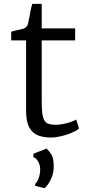

<svg xmlns="http://www.w3.org/2000/svg" viewBox="-20 -704 459 994"><path d="M242 8Q208 8 179 -2.2Q150 -12.5 132.5 -42.5Q115 -72.5 115 -132V-495H38V-540Q65 -547.5 90.8 -552.8Q116.5 -558 123 -575Q126 -583.5 129.8 -603.2Q133.5 -623 137.8 -645.2Q142 -667.5 147 -684H196V-557H369V-495H196V-178Q196 -122.5 203 -97.2Q210 -72 226.2 -65Q242.5 -58 270 -58Q287 -58 308 -62.2Q329 -66.5 347.2 -72.8Q365.5 -79 375 -85L389 -38Q375 -26.5 350 -16Q325 -5.5 296.2 1.2Q267.5 8 242 8ZM210 270 162 258V248Q172 239.5 180 219Q188 198.5 188 171Q188 150.5 177.2 132Q166.5 113.5 153 110V92L221 65Q234 77 246 95.8Q258 114.5 258 159Q258 186.5 249.2 210Q240.5 233.5 229.2 249.5Q218 265.5 210 270Z"/></svg>

Font: Merriweather Sans Light
Style: Regular
Weight: 300
Designer: Eben Sorkin
Foundry: Eben Sorkin
Version: Version 2.001; ttfautohint (v1.8.3)